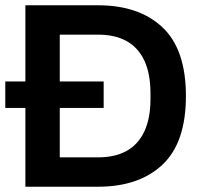

<svg xmlns="http://www.w3.org/2000/svg" viewBox="-20 -706 768 726"><path d="M0 -298V-398H372V-298ZM76 0V-686H351Q506 -686 594.5 -602.5Q683 -519 683 -343Q683 -167 594.5 -83.5Q506 0 351 0ZM206 -111H351Q415 -111 459 -135.5Q503 -160 526 -209.5Q549 -259 549 -332V-353Q549 -427 526 -476.5Q503 -526 459 -550.5Q415 -575 351 -575H206Z"/></svg>

Font: Archivo Variable SemiBold
Style: Regular
Weight: 600
Designer: Hector Gatti
Foundry: Omnibus-Type
Version: Version 2.001